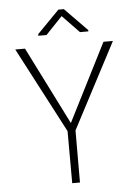

<svg xmlns="http://www.w3.org/2000/svg" viewBox="-60 -942 719 988"><g transform="rotate(-5 300.0 -448.0)"><path d="M292.5 -309.1 90.8 -710.9H40.5L272 -269L272.5 0H312.5L313 -269L544.9 -710.9H496.1ZM423.3 -777.8 307.6 -896H279.3L165 -779.3V-771H207L293 -861.3L379.9 -771H423.3Z"/></g></svg>

Font: Roboto Mono ExtraLight
Style: Regular
Weight: 250
Monospace: yes
Designer: Google
Version: Version 3.000